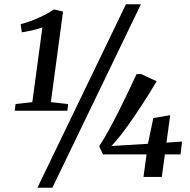

<svg xmlns="http://www.w3.org/2000/svg" viewBox="-20 -835 898 906"><path d="M53.5 -344 132.5 -353 180 -705.5Q169 -701.5 152.2 -697Q135.5 -692.5 117.5 -688.8Q99.5 -685 83 -682.5L77.5 -721Q97.5 -726 119.2 -733.8Q141 -741.5 162.2 -751Q183.5 -760.5 202 -770.8Q220.5 -781 234 -790.5L277.5 -780.5L220 -353L301.5 -344L298 -312.5H49.5ZM574.5 -815H645L227 51H156.5ZM657 0 671.5 -106.5H466L448 -145Q472 -181.5 495 -223.8Q518 -266 540.5 -310.8Q563 -355.5 584.2 -400Q605.5 -444.5 624.5 -485.5H646.5L719 -451.5Q705.5 -428.5 688.8 -401.2Q672 -374 653.5 -345.5Q635 -317 616.2 -289.5Q597.5 -262 580.5 -238.2Q563.5 -214.5 549.5 -197Q538 -183.5 527 -170Q516 -156.5 505.5 -146L678 -156.5L703.5 -278L783 -291.5L765.5 -162L839 -167L832 -106.5H758L743.5 0Z"/></svg>

Font: Merriweather 60pt Medium
Style: Italic
Weight: 500
Italic angle: -7.8°
Version: Version 2.101